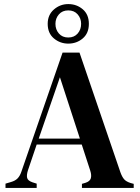

<svg xmlns="http://www.w3.org/2000/svg" viewBox="-20 -922 689 942"><path d="M7 0V-21L34 -29Q55 -35 66.5 -47Q78 -59 85 -80L287 -664H370L571 -76Q579 -54 589 -42.5Q599 -31 621 -24L636 -20V0H382V-20L399 -25Q421 -32 425.5 -47Q430 -62 423 -84L381 -213H160L117 -86Q110 -64 113 -50Q116 -36 138 -28L160 -21V0ZM170 -242H372L274 -543ZM315 -708Q275 -708 244.5 -733.5Q214 -759 214 -805Q214 -849 244.5 -875.5Q275 -902 315 -902Q356 -902 386 -876.5Q416 -851 416 -805Q416 -759 386 -733.5Q356 -708 315 -708ZM315 -738Q344 -738 361 -757.5Q378 -777 378 -805Q378 -832 361 -851.5Q344 -871 315 -871Q286 -871 269 -851.5Q252 -832 252 -805Q252 -777 269 -757.5Q286 -738 315 -738Z"/></svg>

Font: DM Serif Text
Style: Regular
Weight: 400
Designer: Colophon Foundry, Frank Grießhammer
Foundry: Colophon Foundry
Version: Version 5.200; ttfautohint (v1.8.3)